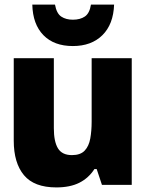

<svg xmlns="http://www.w3.org/2000/svg" viewBox="-20 -807 640 838"><path d="M226 11Q129 11 84.5 -42.5Q40 -96 40 -193V-553H215V-247Q215 -189 233 -159.5Q251 -130 294 -130Q331 -130 349.5 -149.5Q368 -169 374 -202.5Q380 -236 380 -276V-553H555V0H425L402 -69H392Q367 -30 326.5 -9.5Q286 11 226 11ZM298 -606Q216 -606 169.5 -653.5Q123 -701 121 -787H220Q227 -748 247.5 -734.5Q268 -721 298 -721Q330 -721 350.5 -735Q371 -749 377 -787H478Q475 -701 427 -653.5Q379 -606 298 -606Z"/></svg>

Font: Noto Sans Mono Black
Style: Regular
Weight: 900
Designer: Monotype Design Team
Foundry: Monotype Imaging Inc.
Version: Version 2.014